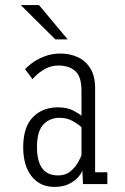

<svg xmlns="http://www.w3.org/2000/svg" viewBox="-20 -722 490 753"><path d="M193.5 11Q136.5 11 103.8 -30.8Q71 -72.5 71 -144.5Q71 -223.5 108.8 -262.2Q146.5 -301 207.5 -301Q243 -301 267 -288.5Q291 -276 299.5 -268V-367Q299.5 -421.5 275.2 -443.2Q251 -465 209 -465Q183.5 -465 162.5 -454.5Q141.5 -444 127.2 -431.2Q113 -418.5 107.5 -411.5L78.5 -450.5Q85.5 -459.5 105 -474.2Q124.5 -489 153.5 -500.5Q182.5 -512 218 -512Q254 -512 284.8 -498Q315.5 -484 334.2 -454Q353 -424 353 -376V-46.5H401V0H305.5L303 -54Q300 -43 287 -27.8Q274 -12.5 250.8 -0.8Q227.5 11 193.5 11ZM207.5 -34Q237 -34 256.2 -50Q275.5 -66 286 -85Q296.5 -104 299.5 -113V-223Q291 -232 267.5 -246Q244 -260 214 -260Q175 -260 150 -233.5Q125 -207 125 -145.5Q125 -34 207.5 -34ZM197 -567.5 61.5 -702H133L245.5 -567.5Z"/></svg>

Font: Trispace Condensed ExtraLight
Style: Regular
Weight: 200
Width: 3
Designer: Tyler Finck
Foundry: Etcetera Type Company
Version: Version 1.210; ttfautohint (v1.8.3)